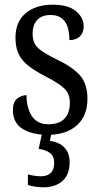

<svg xmlns="http://www.w3.org/2000/svg" viewBox="-20 -565 428 819"><path d="M184 10Q115 10 75 -16Q35 -42 35 -95Q35 -131 54 -145Q73 -159 93 -159Q93 -106 115.5 -70.5Q138 -35 187 -35Q233 -35 255.5 -59.5Q278 -84 278 -126Q278 -163 257 -185Q236 -207 180 -236Q133 -260 103.5 -282.5Q74 -305 60 -333.5Q46 -362 46 -405Q46 -472 89.5 -508.5Q133 -545 204 -545Q271 -545 304 -517.5Q337 -490 337 -452Q337 -426 321 -410Q305 -394 276 -394Q276 -501 196 -501Q157 -501 138 -479Q119 -457 119 -422Q119 -381 143 -359.5Q167 -338 223 -311Q290 -279 321.5 -243Q353 -207 353 -144Q353 -71 308 -30.5Q263 10 184 10ZM164 234Q151 234 132.5 231.5Q114 229 99 224V179Q131 187 155 187Q180 187 195.5 173.5Q211 160 211 130Q211 100 192.5 87Q174 74 145 70L162 -9H202L193 36Q232 41 254.5 64Q277 87 277 127Q277 180 246.5 207Q216 234 164 234Z"/></svg>

Font: Noto Serif Tamil Condensed
Style: Regular
Weight: 400
Width: 3
Designer: Indian Type Foundry, Tom Grace, and the Monotype Design Team
Foundry: Monotype Imaging Inc.
Version: Version 2.004; ttfautohint (v1.8.4.7-5d5b)